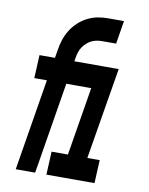

<svg xmlns="http://www.w3.org/2000/svg" viewBox="-83 -796 666 857"><g transform="rotate(10 250.0 -367.5)"><path d="M48 0 116 -415H59L64 -520H134L140 -555Q143 -578 150.5 -601.5Q158 -625 171 -646.5Q184 -668 202.5 -685.5Q221 -703 243.5 -714.5Q266 -726 289 -730.5Q312 -735 336 -735H409L392 -630H331Q318 -630 305.5 -628Q293 -626 281.5 -620.5Q270 -615 260 -606Q250 -597 242.5 -586Q235 -575 231 -562.5Q227 -550 225 -538L222 -520H353L347 -415H204L136 0ZM187 0 192 -105H266L317 -415H261L267 -520H423L354 -105H410L405 0Z"/></g></svg>

Font: Iosevka Term Curly XBd Obl
Style: Regular
Weight: 800
Italic angle: -9°
Designer: Belleve Invis
Foundry: Belleve Invis
Version: Version 32.3.0